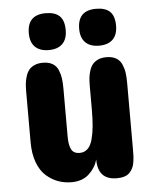

<svg xmlns="http://www.w3.org/2000/svg" viewBox="-51 -746 644 790"><g transform="rotate(-5 271.0 -351.0)"><path d="M59.1 -178.2V-386.2Q59.1 -405.3 60.5 -420.2Q62 -435.1 66.9 -450.7Q71.8 -466.3 80.1 -476.6Q88.4 -486.8 102.8 -493.4Q117.2 -500 137.2 -500Q161.6 -500 177.5 -490.7Q193.4 -481.4 200.7 -463.9Q208 -446.3 210.4 -428.7Q212.9 -411.1 212.9 -386.2V-190.9Q212.9 -174.3 214.4 -163.1Q215.8 -151.9 220 -140.4Q224.1 -128.9 233.4 -123Q242.7 -117.2 256.8 -117.2Q276.4 -117.2 289.8 -130.1Q303.2 -143.1 309.8 -168.2Q316.4 -193.4 319.1 -222.4Q321.8 -251.5 321.8 -291V-386.2Q321.8 -405.3 323.2 -420.2Q324.7 -435.1 329.6 -450.7Q334.5 -466.3 342.8 -476.6Q351.1 -486.8 365.5 -493.4Q379.9 -500 399.9 -500Q424.3 -500 440.2 -490.7Q456.1 -481.4 463.6 -463.9Q471.2 -446.3 473.6 -428.7Q476.1 -411.1 476.1 -386.2V-112.8Q476.1 -95.2 475.6 -84.2Q475.1 -73.2 472.7 -58.6Q470.2 -43.9 465.3 -34.7Q460.4 -25.4 452.4 -16.8Q444.3 -8.3 430.9 -4.2Q417.5 0 399.9 0Q321.8 0 321.8 -84Q312 -49.8 284.7 -24.9Q257.3 0 212.9 0Q183.6 0 157.5 -9.5Q131.3 -19 108.6 -39.1Q85.9 -59.1 72.5 -94.7Q59.1 -130.4 59.1 -178.2ZM243.2 -626Q243.2 -588.4 223.4 -569.1Q203.6 -549.8 167 -549.8Q130.4 -549.8 110.6 -569.1Q90.8 -588.4 90.8 -626Q90.8 -702.1 167 -702.1Q205.6 -702.1 224.4 -683.8Q243.2 -665.5 243.2 -626ZM451.2 -626Q451.2 -588.4 431.4 -569.1Q411.6 -549.8 375 -549.8Q338.4 -549.8 318.6 -569.1Q298.8 -588.4 298.8 -626Q298.8 -702.1 375 -702.1Q413.6 -702.1 432.4 -683.8Q451.2 -665.5 451.2 -626Z"/></g></svg>

Font: Concert One
Style: Regular
Weight: 400
Designer: Johan Kallas, Mihkel Virkus
Foundry: Johan Kallas, Mihkel Virkus
Version: Version 1.003